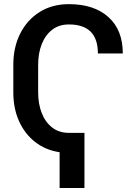

<svg xmlns="http://www.w3.org/2000/svg" viewBox="-20 -742 669 944"><path d="M318.9 -88.8H395.2V182.2H273.1V6.4Q203.8 -3.9 152.7 -43.9Q101.6 -83.8 73.5 -146.5Q45.5 -209.2 45.5 -287.3V-424Q45.5 -509.9 79.5 -577.2Q113.6 -644.5 175.1 -683.1Q236.5 -721.6 318.9 -721.6Q442.5 -721.6 513.1 -658Q583.8 -594.5 583.8 -479H461.3Q461.3 -621.8 318.9 -621.8Q270.2 -621.8 236.5 -595.7Q202.8 -569.6 185.2 -524.9Q167.6 -480.1 167.6 -424.4V-287.3Q167.6 -231.2 185.2 -186.3Q202.8 -141.3 236.5 -115.1Q270.2 -88.8 318.9 -88.8Z"/></svg>

Font: Interface Medium
Style: Regular
Weight: 500
Designer: Rasmus Andersson
Foundry: rsms
Version: Version 1.8